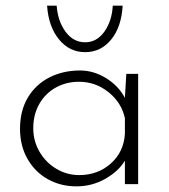

<svg xmlns="http://www.w3.org/2000/svg" viewBox="-20 -653 599 681"><path d="M470 -391V0H423V-83Q400 -45 353 -18.5Q306 8 251 8Q195 8 149.5 -17.5Q104 -43 77.5 -89.5Q51 -136 51 -196Q51 -260 78.5 -306.5Q106 -353 154.5 -378Q203 -403 264 -403Q312 -403 356 -376Q400 -349 423 -306L428 -391ZM423 -178V-234Q411 -289 365 -326Q319 -363 260 -363Q215 -363 178 -342.5Q141 -322 119.5 -284.5Q98 -247 98 -198Q98 -153 120 -115Q142 -77 179.5 -54.5Q217 -32 261 -32Q327 -32 373 -73Q419 -114 423 -178ZM147 -633H181Q185 -578 212.5 -540.5Q240 -503 282 -503Q323 -503 350 -540.5Q377 -578 380 -633H415Q411 -558 374.5 -513Q338 -468 282 -468Q226 -468 189 -513.5Q152 -559 147 -633Z"/></svg>

Font: Josefin Sans Light
Style: Regular
Weight: 300
Designer: Santiago Orozco
Foundry: Typemade
Version: Version 2.000